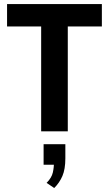

<svg xmlns="http://www.w3.org/2000/svg" viewBox="-20 -647 537 946"><path d="M182.8 0V-597.2L237.5 -516.6H14.8V-627H481.9V-516.6H256L314 -597.2V0ZM247.1 279.4 209.6 254Q234.6 229 240.4 202.6Q246.3 176.1 245.6 151.8L266.6 164.7H194.8V63.5H302V133.2Q302 186.5 287.5 220.2Q273 253.8 247.1 279.4Z"/></svg>

Font: Anaheim
Style: Regular
Weight: 400
Designer: Vernon Adams
Foundry: Vernon Adams
Version: Version 2.001